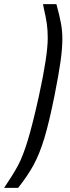

<svg xmlns="http://www.w3.org/2000/svg" viewBox="-110 -763 340 933"><path d="M79 -296Q122 -493 122 -578Q122 -616 117.5 -648Q113 -680 103 -722L99 -743H164Q179 -689 186 -651Q193 -613 193 -575Q193 -527 184 -463Q175 -399 155 -299Q129 -169 105.5 -91.5Q82 -14 53 39Q24 92 -22 150H-90Q-46 85 -22.5 41Q1 -3 24.5 -79.5Q48 -156 79 -296Z"/></svg>

Font: Saira Ultra Condensed Medium
Style: Italic
Weight: 500
Width: 1
Italic angle: -12°
Designer: Hector Gatti with collaboration of the Omnibus-Type team
Foundry: Omnibus-Type
Version: Version 1.001; ttfautohint (v1.8)